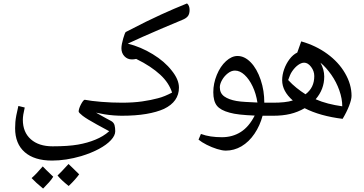

<svg xmlns="http://www.w3.org/2000/svg" viewBox="-20 -809 2118 1118"><path d="M283 126Q180 126 124 77Q68 28 68 -62Q68 -82 69.5 -99Q71 -116 75 -137.5Q79 -159 87 -192L124 -183Q113 -137 113 -112Q113 -39 159.5 2Q206 43 286 43Q377 43 434 33Q491 23 536 4Q558 -5 578 -17Q598 -29 616 -45Q575 -67 545 -83.5Q515 -100 494.5 -112.5Q474 -125 461 -135Q438 -153 438 -160Q438 -167 441.5 -178Q445 -189 451 -200.5Q457 -212 463 -220Q469 -228 474 -228Q509 -221 569 -216Q629 -211 693 -211Q704 -211 704 -200V-145Q704 -135 693 -135Q670 -135 642.5 -137Q615 -139 588 -143.5Q561 -148 539 -153Q554 -145 568.5 -136.5Q583 -128 598 -120Q613 -112 628 -104Q643 -95 647 -80Q651 -65 651 -45Q651 -20 626 7Q601 34 556.5 58Q512 82 453 100Q364 126 283 126ZM380 274Q338 241 315 213Q337 192 379 146Q384 150 399 165Q414 180 441 206Q431 220 416 237Q401 254 380 274ZM231 289Q209 271 192 255.5Q175 240 164 228Q178 216 194 199Q210 182 229 160Q233 165 248.5 180Q264 195 290 220Q281 235 266 252Q251 269 231 289Z M687 -135Q679 -135 679 -143V-203Q679 -211 687 -211Q756 -211 808 -218.5Q860 -226 900 -237Q920 -242 940.5 -250.5Q961 -259 982 -270Q973 -298 956 -324Q939 -350 913 -374Q887 -398 852.5 -421Q818 -444 773 -466Q761 -463 748 -463Q722 -463 704.5 -481.5Q687 -500 687 -528Q687 -539 690 -554.5Q693 -570 697.5 -585Q702 -600 706 -611Q710 -622 713 -623Q780 -658 829 -682Q878 -706 917.5 -724Q957 -742 993 -757.5Q1029 -773 1069 -789Q1084 -777 1084 -751Q1084 -728 1074 -715Q1064 -702 1041 -693Q973 -665 915 -640Q857 -615 809.5 -594Q762 -573 724 -555Q800 -536 869.5 -493.5Q939 -451 980 -398Q1022 -346 1022 -299Q1022 -217 935 -175Q893 -156 831.5 -145.5Q770 -135 687 -135Z M1295 68Q1274 68 1243.5 58.5Q1213 49 1183.5 34Q1154 19 1136 4L1150 -29Q1177 -19 1207.5 -14.5Q1238 -10 1272 -10Q1334 -10 1382 -40.5Q1430 -71 1463 -136Q1414 -138 1377.5 -142Q1341 -146 1317 -153Q1264 -167 1243 -193.5Q1222 -220 1222 -272Q1222 -323 1242.5 -373Q1263 -423 1296 -453Q1329 -483 1363 -483Q1404 -483 1440 -446Q1476 -409 1498 -344Q1509 -311 1514 -278.5Q1519 -246 1519 -211H1579Q1587 -211 1587 -203V-143Q1587 -135 1579 -135H1509Q1494 -78 1462 -30.5Q1430 17 1386 43Q1343 68 1295 68ZM1479 -212Q1471 -264 1451 -306Q1431 -348 1404 -373Q1377 -398 1348 -398Q1327 -398 1306.5 -382Q1286 -366 1273 -343Q1260 -320 1260 -301Q1260 -266 1286 -247.5Q1312 -229 1357 -221Q1380 -217 1409.5 -215.5Q1439 -214 1479 -212Z M1975 -117Q1910 -125 1854.5 -140.5Q1799 -156 1754 -179Q1714 -156 1670 -145.5Q1626 -135 1570 -135Q1562 -135 1562 -143V-204Q1562 -211 1570 -211Q1605 -211 1634 -214Q1663 -217 1685 -224Q1623 -278 1623 -342Q1623 -373 1634.5 -405.5Q1646 -438 1666 -464.5Q1686 -491 1711 -503L1734 -568Q1819 -544 1885.5 -495.5Q1952 -447 1989 -383Q2027 -318 2027 -251Q2027 -229 2012.5 -192Q1998 -155 1975 -117ZM1759 -260Q1785 -280 1797.5 -306Q1810 -332 1810 -366Q1810 -395 1791.5 -419.5Q1773 -444 1751 -444Q1735 -444 1716.5 -431Q1698 -418 1682 -395Q1674 -384 1668.5 -370.5Q1663 -357 1658 -343Q1681 -318 1706.5 -297.5Q1732 -277 1759 -260ZM1973 -190Q1973 -234 1956 -282.5Q1939 -331 1909 -374Q1894 -395 1878.5 -412.5Q1863 -430 1846 -444Q1868 -404 1868 -363Q1868 -289 1818 -231Q1852 -216 1891 -206Q1930 -196 1973 -190Z"/></svg>

Font: Noto Naskh Arabic UI
Style: Regular
Weight: 400
Designer: Monotype Design Team, David Williams, Mohamad Dakak and Nizar Qandah
Foundry: Monotype Imaging Inc.
Version: Version 2.014